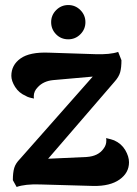

<svg xmlns="http://www.w3.org/2000/svg" viewBox="-20 -732 544 762"><path d="M492 -88Q492 -46 454.5 -19.5Q417 7 351 6L139 0Q80 -2 46 10L31 -17Q31 -47 36.5 -65.5Q42 -84 60 -102L348 -428L190 -414Q152 -410 130 -386Q114 -370 114 -350Q114 -344 115 -341Q92 -345 83 -351Q55 -363 40 -387Q25 -411 25 -431Q25 -474 61.5 -500Q98 -526 174 -523L358 -517Q417 -515 449 -526L462 -493Q462 -464 457 -445.5Q452 -427 434 -407L171 -102L324 -109Q370 -112 391 -142Q402 -156 402 -174Q402 -181 401 -184Q423 -179 433 -175Q462 -162 477 -136.5Q492 -111 492 -88ZM183 -644Q183 -672 203 -692Q223 -712 251 -712Q279 -712 299 -692Q319 -672 319 -644Q319 -616 299 -596Q279 -576 251 -576Q222 -576 202.5 -596Q183 -616 183 -644Z"/></svg>

Font: Arima Madurai Black
Style: Regular
Weight: 900
Designer: Joana Correia and Natanael Gama
Foundry: NDISCOVER
Version: Version 1.019